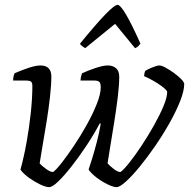

<svg xmlns="http://www.w3.org/2000/svg" viewBox="-20 -769 778 789"><path d="M182 0Q168 0 145 -11Q122 -22 99 -38.5Q76 -55 64 -72Q78 -122 89 -183Q100 -244 106.5 -305Q113 -366 113 -415Q113 -430 107 -434Q101 -438 88 -438H34Q34 -455 40 -468Q67 -480 97 -490Q127 -500 146 -500Q191 -500 191 -454Q191 -421 185.5 -371.5Q180 -322 171.5 -269.5Q163 -217 155 -171Q147 -125 143 -98Q151 -88 169 -75Q187 -62 198 -62Q211 -71 234 -100.5Q257 -130 284.5 -171Q312 -212 337 -257Q362 -302 378 -342.5Q394 -383 394 -410Q394 -428 387.5 -433Q381 -438 368 -438H311Q311 -445 313 -454Q315 -463 317 -468Q344 -480 374 -490Q404 -500 423 -500Q444 -500 457 -488.5Q470 -477 470 -454Q470 -420 464 -370.5Q458 -321 449.5 -268Q441 -215 433.5 -169.5Q426 -124 422 -98Q430 -88 447 -75Q464 -62 475 -62Q488 -71 511.5 -100.5Q535 -130 561.5 -170Q588 -210 612 -252.5Q636 -295 651.5 -332Q667 -369 667 -391Q667 -396 655.5 -406Q644 -416 627.5 -426.5Q611 -437 595.5 -445Q580 -453 572 -456Q572 -460 573.5 -467Q575 -474 577 -478Q586 -484 606 -492Q626 -500 635 -500Q644 -500 660.5 -491Q677 -482 695 -469Q713 -456 725 -443.5Q737 -431 737 -424Q737 -396 720.5 -354Q704 -312 677 -264Q650 -216 618 -169.5Q586 -123 554.5 -84.5Q523 -46 497.5 -23Q472 0 459 0Q446 0 423 -11Q400 -22 378 -38.5Q356 -55 344 -72Q349 -86 358.5 -117Q368 -148 378 -186Q388 -224 394 -261L390 -262Q365 -215 334 -168.5Q303 -122 273 -84Q243 -46 219 -23Q195 0 182 0ZM330 -571Q322 -576 316 -580.5Q310 -585 309 -590Q377 -673 414 -711Q451 -749 463 -749Q486 -749 557 -590Q554 -586 549.5 -580.5Q545 -575 535 -571L453 -671Z"/></svg>

Font: Texturina Extralight
Style: Italic
Weight: 200
Italic angle: -11°
Designer: Guillermo Torres Carreño
Foundry: Omnibus-Type
Version: Version 1.002; ttfautohint (v1.8.3)